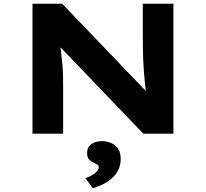

<svg xmlns="http://www.w3.org/2000/svg" viewBox="-20 -720 1109 1034"><path d="M155 0V-700H315L794 -200L769 -205Q763 -242 760 -276Q757 -310 754.5 -341.5Q752 -373 751 -403Q750 -433 749.5 -464Q749 -495 749 -527V-700H914V0H752L257 -516L300 -509Q304 -487 306 -465Q308 -443 311 -419Q314 -395 316.5 -367Q319 -339 319.5 -306Q320 -273 320 -234V0ZM480 294 440 239Q454 235 470.5 226.5Q487 218 499.5 205.5Q512 193 512 181Q512 172 505.5 167.5Q499 163 488 158Q470 150 459.5 138.5Q449 127 449 105Q449 72 472.5 56Q496 40 530 40Q570 40 600 63.5Q630 87 630 137Q630 168 618 193.5Q606 219 584.5 238.5Q563 258 536 271.5Q509 285 480 294Z"/></svg>

Font: Lexend Tera
Style: Bold
Weight: 700
Designer: Bonnie Shaver-Troup, Thomas Jockin
Foundry: Lexend
Version: Version 1.007